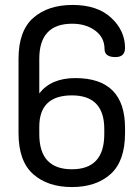

<svg xmlns="http://www.w3.org/2000/svg" viewBox="-20 -751 566 777"><path d="M285 -435Q486 -435 486 -233V-212Q486 -99 427.5 -46.5Q369 6 271 6Q173 6 114 -46.5Q55 -99 55 -212V-513Q55 -626 114.5 -678.5Q174 -731 274 -731Q374 -731 430 -679Q486 -627 486 -557Q486 -520 447 -520Q403 -520 403 -553Q403 -599 365.5 -627Q328 -655 272 -655Q139 -655 139 -513V-373Q187 -435 285 -435ZM139 -238V-208Q139 -66 271 -66Q402 -66 402 -208V-229Q402 -365 271 -365Q139 -365 139 -238Z"/></svg>

Font: Dosis
Style: Medium
Weight: 500
Designer: Edgar Tolentino, Pablo Impallari, Igino Marini
Foundry: Edgar Tolentino, Pablo Impallari, Igino Marini
Version: Version 1.007